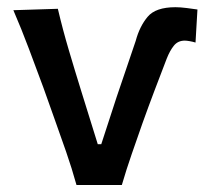

<svg xmlns="http://www.w3.org/2000/svg" viewBox="-20 -526 582 546"><path d="M197.5 0Q184.5 -47 168 -94.5Q151.5 -142 135 -188L103.5 -276.5Q83.5 -330.5 62.5 -386.5Q41.5 -442.5 18 -497L144.5 -501Q158.5 -441.5 175.8 -383.2Q193 -325 211.5 -265.5L258 -116H268L312 -251Q325.5 -291 339.2 -331Q353 -371 366 -410Q377 -451 399.8 -478.2Q422.5 -505.5 479 -505.5Q492.5 -505.5 510.8 -503.2Q529 -501 541.5 -499L536 -405Q528 -407.5 519.2 -409Q510.5 -410.5 505.5 -410.5Q486 -410.5 474.5 -396.2Q463 -382 454 -359Q436.5 -313.5 419.2 -268Q402 -222.5 385.5 -176.5Q370 -132.5 354.8 -88.5Q339.5 -44.5 326.5 0Z"/></svg>

Font: Commissioner Flair Medium
Style: Regular
Weight: 500
Designer: Kostas Bartsokas
Foundry: Kostas Bartsokas
Version: Version 1.000; ttfautohint (v1.8.3)